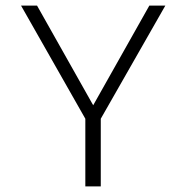

<svg xmlns="http://www.w3.org/2000/svg" viewBox="-20 -664 664 684"><path d="M284 0V-241L55 -644H112L312 -289L512 -644H569L339 -241V0Z"/></svg>

Font: Kanit ExtraLight
Style: Regular
Weight: 275
Designer: Katatrad Team
Foundry: CadsonDemak
Version: Version 2.000; ttfautohint (v1.8.3)